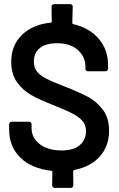

<svg xmlns="http://www.w3.org/2000/svg" viewBox="-20 -816 575 924"><path d="M337 2Q332 4 332 8L333 76Q333 81 329.5 84.5Q326 88 321 88H243Q238 88 234.5 84.5Q231 81 231 76L232 11Q232 6 227 6Q132 -5 78 -57.5Q24 -110 24 -193V-218Q24 -223 27.5 -226.5Q31 -230 36 -230H120Q125 -230 128.5 -226.5Q132 -223 132 -218V-199Q132 -153 171 -122.5Q210 -92 277 -92Q335 -92 364.5 -118Q394 -144 394 -185Q394 -213 378 -232.5Q362 -252 332 -268Q302 -284 242 -308Q175 -334 133 -357Q91 -380 62.5 -419.5Q34 -459 34 -518Q34 -598 85.5 -648Q137 -698 224 -707Q229 -707 229 -712L228 -784Q228 -789 231.5 -792.5Q235 -796 240 -796H318Q323 -796 326.5 -792.5Q330 -789 330 -784L328 -706Q328 -701 332 -700Q410 -682 455 -629.5Q500 -577 500 -502V-485Q500 -480 496.5 -476.5Q493 -473 488 -473H403Q398 -473 394.5 -476.5Q391 -480 391 -485V-496Q391 -543 354.5 -575.5Q318 -608 254 -608Q201 -608 172 -585Q143 -562 143 -520Q143 -490 158.5 -471Q174 -452 204.5 -436.5Q235 -421 298 -397Q366 -370 406.5 -348Q447 -326 476 -286.5Q505 -247 505 -188Q505 -113 460.5 -63Q416 -13 337 2Z"/></svg>

Font: Barlow SemiBold
Style: Regular
Weight: 600
Designer: Jeremy Tribby
Foundry: Tribby Type
Version: Version 1.422